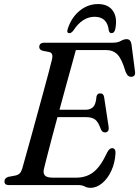

<svg xmlns="http://www.w3.org/2000/svg" viewBox="-20 -910 684 944"><path d="M366 0H23.5Q1.5 0 2 -18.5Q2 -34.5 21 -40.5L55.5 -47Q69 -50 76.8 -57.5Q84.5 -65 89.5 -81.5Q94.5 -100 105.8 -140Q117 -180 131.8 -233Q146.5 -286 162.2 -343.8Q178 -401.5 192.8 -455.8Q207.5 -510 219 -552.8Q230.5 -595.5 235.5 -617.5Q243 -648.5 223 -654L189.5 -660.5Q173 -666 173 -678.5Q173 -700 198.5 -700H535Q559 -700 574.2 -708.8Q589.5 -717.5 602.5 -717.5Q622.5 -717.5 626.5 -692L643.5 -560.5Q648 -534.5 627.5 -532.5Q607.5 -530 597 -558.5Q578.5 -621.5 556.8 -642.8Q535 -664 501 -664H353Q345.5 -637 332.8 -590.5Q320 -544 304.2 -487Q288.5 -430 272.5 -370.5H402Q424 -370.5 437.8 -383.8Q451.5 -397 454.5 -436Q458.5 -451 472 -451Q489.5 -451 492 -432L514 -286.5Q516 -272 510.8 -265.5Q505.5 -259 497 -259Q482.5 -258.5 475.5 -275.5Q463.5 -310 448 -322Q432.5 -334 403.5 -334H262.5Q247 -276.5 233.2 -224.8Q219.5 -173 209.8 -134.8Q200 -96.5 196 -79.5Q191 -58.5 200.5 -47.5Q210 -36.5 240 -36.5H354.5Q404.5 -36.5 439.8 -64Q475 -91.5 507.5 -161.5Q518 -181.5 531 -181.5Q548.5 -181.5 548 -157.5Q545.5 -110.5 528 -71.8Q510.5 -33 483 -9.8Q455.5 13.5 424.5 13.5Q409 13.5 396.5 6.8Q384 0 366 0ZM445.5 -827.5Q384.5 -827.5 340.5 -759.5Q330.5 -747 321.5 -747Q306 -747 313 -768Q331 -824 371.5 -857Q412 -890 462 -890Q512 -890 535 -857Q558 -824 547 -768Q543 -747 527.5 -747Q518.5 -747 515 -759.5Q507.5 -827.5 445.5 -827.5Z"/></svg>

Font: Fraunces 72pt Soft
Style: Italic
Weight: 400
Italic angle: -16°
Version: Version 1.000;[b76b70a41]